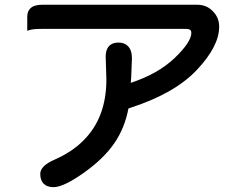

<svg xmlns="http://www.w3.org/2000/svg" viewBox="-20 -729 1040 808"><path d="M478.5 -549.8Q503.9 -549.8 518.1 -535.2Q535.2 -518.6 535.2 -483.4L532.2 -404.8L530.3 -380.4Q643.6 -417.5 713.9 -483.9Q785.2 -551.8 785.2 -590.8Q785.2 -598.1 781.7 -602.1Q775.9 -607.4 760.7 -607.4H156.2Q120.6 -607.4 106 -603L94.7 -599.6V-659.2Q94.7 -680.7 107.4 -693.4Q123 -709 156.2 -709H810.5Q852.5 -709 879.4 -677.7Q902.3 -652.8 902.3 -616.2Q902.3 -534.7 809.1 -435.5Q716.8 -336.9 533.2 -276.9L520.5 -272.5Q504.9 -189.9 460.9 -126Q415.5 -60.1 331.5 -1Q247.1 58.6 205.1 58.6Q178.2 58.6 163.8 44.2Q149.4 29.8 149.4 2.9Q149.4 -31.2 209.5 -57.1Q283.2 -89.4 331.5 -138.2Q427.7 -233.9 427.7 -394.5L424.8 -490.2Q424.8 -530.8 450.7 -543.9Q462.4 -549.8 478.5 -549.8Z"/></svg>

Font: YuPearl-SemiBold
Style: SemiBold
Weight: 600
Designer: Max Yao
Foundry: Max-Everyday
Version: Version 1.011; ttfautohint (v1.8.3)